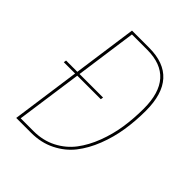

<svg xmlns="http://www.w3.org/2000/svg" viewBox="-192 -796 910 910"><g transform="rotate(45 263.0 -340.5)"><path d="M279.3 -680.7Q479.5 -680.7 479.5 -458.5Q479.5 -390.1 469.5 -326.4Q459.5 -262.7 436 -202.6Q412.6 -142.6 377.7 -98.1Q342.8 -53.7 289.1 -26.9Q235.4 0 168.9 0H68.8L117.2 -346.2H41.5L43.5 -359.4H119.1L164.1 -680.7ZM170.9 -13.7Q234.4 -13.7 285.4 -40Q336.4 -66.4 369.4 -109.9Q402.3 -153.3 424.6 -211.9Q446.8 -270.5 456.1 -331.8Q465.3 -393.1 465.3 -458.5Q465.3 -667.5 279.3 -667.5H176.8L133.8 -359.4H291.5L289.6 -346.2H131.8L85 -13.7Z"/></g></svg>

Font: Fira Sans Compressed Hair
Style: Italic
Weight: 100
Width: 3
Italic angle: -8°
Designer: Carrois Corporate & Edenspiekermann AG
Foundry: Carrois Corporate GbR & Edenspiekermann AG
Version: Version 4.203;PS 004.203;hotconv 1.0.88;makeotf.lib2.5.64775